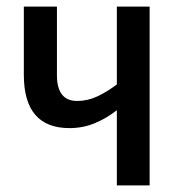

<svg xmlns="http://www.w3.org/2000/svg" viewBox="-20 -560 537 580"><path d="M152 -540V-333Q152 -255 213 -255Q245 -255 274.5 -269Q304 -283 333 -305V-540H432V0H333V-227Q301 -202 265.5 -187.5Q230 -173 190 -173Q52 -173 52 -334V-540Z"/></svg>

Font: Avrile Sans Condensed Medium
Style: Regular
Weight: 500
Width: 3
Designer: Monotype Design Team
Foundry: Monotype Imaging Inc.
Version: Version 2.001;September 10, 2019;FontCreator 11.5.0.2425 64-